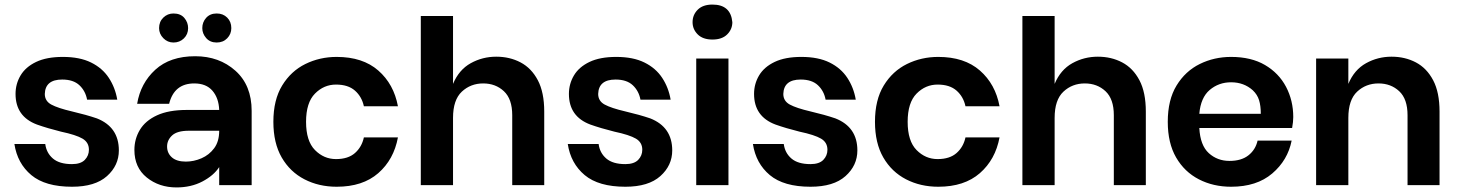

<svg xmlns="http://www.w3.org/2000/svg" viewBox="-20 -810 6378 840"><path d="M295 7Q178 7 117 -44Q56 -95 43 -180H178Q183 -141 211.5 -116.5Q240 -92 295 -92Q333 -92 351 -110.5Q369 -129 369 -155Q369 -187 341 -203.5Q313 -220 247 -234Q187 -249 142 -265Q48 -300 48 -399Q48 -443 70 -480Q92 -517 138 -539Q184 -561 255 -561Q329 -561 378.5 -536.5Q428 -512 456 -469.5Q484 -427 493 -374H361Q354 -412 327.5 -437Q301 -462 252 -462Q178 -462 176 -399Q176 -368 204.5 -352.5Q233 -337 295 -322.5Q357 -308 404 -292Q500 -254 500 -152Q500 -86 448 -39.5Q396 7 295 7Z M739 -624Q713 -624 694.5 -643Q676 -662 676 -687Q676 -715 694.5 -733Q713 -751 739 -751Q770 -751 786.5 -731.5Q803 -712 803 -687Q803 -660 784.5 -642Q766 -624 739 -624ZM928 -624Q899 -624 882 -643.5Q865 -663 865 -687Q865 -713 882 -732Q899 -751 928 -751Q956 -751 974 -733Q992 -715 992 -687Q992 -661 974 -642.5Q956 -624 928 -624ZM752 10Q676 10 622 -33.5Q568 -77 568 -154Q568 -202 592 -242Q616 -282 667 -305.5Q718 -329 798 -329H939Q937 -381 909.5 -413Q882 -445 830 -445Q742 -445 720 -356H580Q595 -446 659.5 -505Q724 -564 834 -564Q939 -564 1010 -500.5Q1081 -437 1081 -325V0H939V-79Q915 -42 865.5 -16Q816 10 752 10ZM793 -103Q828 -103 861.5 -117.5Q895 -132 917 -161.5Q939 -191 939 -238H806Q755 -238 733 -217.5Q711 -197 711 -169Q711 -140 732 -121.5Q753 -103 793 -103Z M1453 7Q1375 7 1312 -25.5Q1249 -58 1212.5 -121Q1176 -184 1176 -277Q1176 -373 1214.5 -436Q1253 -499 1316 -530Q1379 -561 1453 -561Q1567 -561 1635 -501.5Q1703 -442 1721 -345H1572Q1563 -387 1533 -413.5Q1503 -440 1450 -440Q1397 -440 1358 -400.5Q1319 -361 1319 -277Q1319 -193 1358 -153.5Q1397 -114 1450 -114Q1503 -114 1533 -140.5Q1563 -167 1572 -209H1721Q1703 -112 1635 -52.5Q1567 7 1453 7Z M2361 0H2221V-306Q2221 -377 2184.5 -411Q2148 -445 2094 -445Q2039 -445 2000.5 -409Q1962 -373 1962 -294V0H1821V-740H1962V-443Q1988 -505 2039.5 -533.5Q2091 -562 2151 -562Q2210 -562 2257.5 -537Q2305 -512 2333 -459Q2361 -406 2361 -322Z M2716 7Q2599 7 2538 -44Q2477 -95 2464 -180H2599Q2604 -141 2632.5 -116.5Q2661 -92 2716 -92Q2754 -92 2772 -110.5Q2790 -129 2790 -155Q2790 -187 2762 -203.5Q2734 -220 2668 -234Q2608 -249 2563 -265Q2469 -300 2469 -399Q2469 -443 2491 -480Q2513 -517 2559 -539Q2605 -561 2676 -561Q2750 -561 2799.5 -536.5Q2849 -512 2877 -469.5Q2905 -427 2914 -374H2782Q2775 -412 2748.5 -437Q2722 -462 2673 -462Q2599 -462 2597 -399Q2597 -368 2625.5 -352.5Q2654 -337 2716 -322.5Q2778 -308 2825 -292Q2921 -254 2921 -152Q2921 -86 2869 -39.5Q2817 7 2716 7Z M3097 -637Q3055 -637 3032.5 -659.5Q3010 -682 3010 -713Q3010 -745 3032.5 -767.5Q3055 -790 3097 -790Q3177 -790 3184 -713Q3184 -682 3161.5 -659.5Q3139 -637 3097 -637ZM3167 0H3026V-554H3167Z M3526 7Q3409 7 3348 -44Q3287 -95 3274 -180H3409Q3414 -141 3442.5 -116.5Q3471 -92 3526 -92Q3564 -92 3582 -110.5Q3600 -129 3600 -155Q3600 -187 3572 -203.5Q3544 -220 3478 -234Q3418 -249 3373 -265Q3279 -300 3279 -399Q3279 -443 3301 -480Q3323 -517 3369 -539Q3415 -561 3486 -561Q3560 -561 3609.5 -536.5Q3659 -512 3687 -469.5Q3715 -427 3724 -374H3592Q3585 -412 3558.5 -437Q3532 -462 3483 -462Q3409 -462 3407 -399Q3407 -368 3435.5 -352.5Q3464 -337 3526 -322.5Q3588 -308 3635 -292Q3731 -254 3731 -152Q3731 -86 3679 -39.5Q3627 7 3526 7Z M4085 7Q4007 7 3944 -25.5Q3881 -58 3844.5 -121Q3808 -184 3808 -277Q3808 -373 3846.5 -436Q3885 -499 3948 -530Q4011 -561 4085 -561Q4199 -561 4267 -501.5Q4335 -442 4353 -345H4204Q4195 -387 4165 -413.5Q4135 -440 4082 -440Q4029 -440 3990 -400.5Q3951 -361 3951 -277Q3951 -193 3990 -153.5Q4029 -114 4082 -114Q4135 -114 4165 -140.5Q4195 -167 4204 -209H4353Q4335 -112 4267 -52.5Q4199 7 4085 7Z M4993 0H4853V-306Q4853 -377 4816.5 -411Q4780 -445 4726 -445Q4671 -445 4632.5 -409Q4594 -373 4594 -294V0H4453V-740H4594V-443Q4620 -505 4671.5 -533.5Q4723 -562 4783 -562Q4842 -562 4889.5 -537Q4937 -512 4965 -459Q4993 -406 4993 -322Z M5366 7Q5288 7 5225 -25.5Q5162 -58 5125.5 -121Q5089 -184 5089 -277Q5089 -373 5127.5 -436Q5166 -499 5229 -530Q5292 -561 5366 -561Q5454 -561 5514.5 -525.5Q5575 -490 5606.5 -430Q5638 -370 5638 -298Q5638 -277 5633 -250H5227Q5231 -174 5268.5 -140Q5306 -106 5359 -106Q5411 -106 5442 -130.5Q5473 -155 5482 -195H5631Q5614 -109 5546 -51Q5478 7 5366 7ZM5496 -312Q5496 -347 5488.5 -371.5Q5481 -396 5461 -415Q5422 -450 5366 -450Q5312 -450 5272.5 -416.5Q5233 -383 5227 -312Z M6278 0H6138V-306Q6138 -377 6101.5 -411Q6065 -445 6011 -445Q5956 -445 5917.5 -409Q5879 -373 5879 -294V0H5738V-554H5879V-443Q5905 -505 5956.5 -533.5Q6008 -562 6068 -562Q6127 -562 6174.5 -537Q6222 -512 6250 -459Q6278 -406 6278 -322Z"/></svg>

Font: Ulagadi Sans SemiBold
Style: Regular
Weight: 600
Designer: Ninad Kale (Devanagari), Jonny Pinhorn (Latin)
Foundry: Indian Type Foundry
Version: Version 3.01;March 29, 2020;FontCreator 12.0.0.2522 64-bit; 